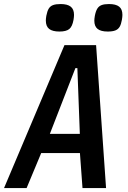

<svg xmlns="http://www.w3.org/2000/svg" viewBox="-28 -954 648 974"><path d="M299 -725H459.5L510 0H390.5L377.5 -177.5H181L107 0H-7.5ZM377 -275 364.5 -608.5H354.5L225 -275ZM204.5 -850Q204.5 -859 207 -874Q211.5 -897.5 219.2 -910.2Q227 -923 241.2 -928.2Q255.5 -933.5 279.5 -933.5Q314 -933.5 330.8 -920.2Q347.5 -907 347.5 -878.5Q347.5 -868.5 345 -853.5Q339 -819.5 323.5 -806.8Q308 -794 273.5 -794Q238.5 -794 221.5 -807.2Q204.5 -820.5 204.5 -850ZM450.5 -849Q450.5 -858 453 -873Q457.5 -897 465.5 -910Q473.5 -923 487.5 -928.2Q501.5 -933.5 525 -933.5Q559.5 -933.5 576.2 -920.5Q593 -907.5 593 -878.5Q593 -869 590.5 -854Q586.5 -830.5 578.8 -817.8Q571 -805 556.8 -799.5Q542.5 -794 518.5 -794Q484 -794 467.2 -807.2Q450.5 -820.5 450.5 -849Z"/></svg>

Font: JuliaMono SemiBoldItalic
Style: Regular
Weight: 600
Italic angle: -9°
Monospace: yes
Designer: cormullion
Foundry: corm
Version: Version 0.049; ttfautohint (v1.8.4)